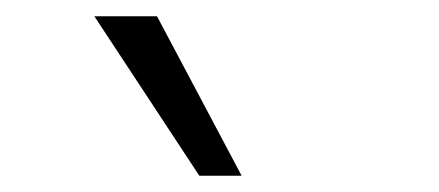

<svg xmlns="http://www.w3.org/2000/svg" viewBox="-20 -772 540 236"><path d="M225 -556 96 -752H173L277 -556Z"/></svg>

Font: Nunito Sans 9pt Light
Style: Regular
Weight: 300
Version: Version 3.101;gftools[0.9.27]